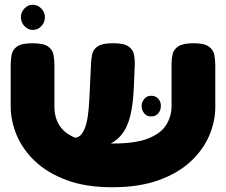

<svg xmlns="http://www.w3.org/2000/svg" viewBox="-20 -768 951 808"><path d="M452 20Q340 20 259 -10.5Q178 -41 126 -91Q74 -141 49.5 -201Q25 -261 25 -320V-494Q25 -517 29 -538Q33 -559 52 -572.5Q71 -586 117 -586Q163 -586 182 -572.5Q201 -559 205 -538Q209 -517 209 -493V-320Q209 -269 234 -234.5Q259 -200 313 -182Q367 -164 454 -164Q552 -164 605.5 -186Q659 -208 680.5 -244Q702 -280 702 -321V-499Q702 -521 706.5 -540.5Q711 -560 730.5 -573Q750 -586 794 -586Q840 -586 859 -572Q878 -558 882 -537Q886 -516 886 -493V-318Q886 -258 861 -198.5Q836 -139 783.5 -89.5Q731 -40 648.5 -10Q566 20 452 20ZM248 -139 244 -188H292Q307 -188 318 -198Q329 -208 337 -228.5Q345 -249 349.5 -279.5Q354 -310 356 -350L363 -500Q364 -522 368.5 -541.5Q373 -561 392 -573.5Q411 -586 456 -586Q502 -586 521 -572.5Q540 -559 544 -537.5Q548 -516 547 -492L543 -396Q540 -328 528 -279.5Q516 -231 490.5 -200Q465 -169 422.5 -154Q380 -139 316 -139ZM616 -278Q598 -278 587 -291Q576 -304 576 -323Q576 -338 587 -351.5Q598 -365 616 -365Q635 -365 646 -352.5Q657 -340 657 -323Q657 -304 646 -291Q635 -278 616 -278ZM118 -642Q98 -642 83 -658Q68 -674 68 -696Q68 -717 83 -732.5Q98 -748 118 -748Q138 -748 153.5 -732.5Q169 -717 169 -696Q169 -674 154 -658Q139 -642 118 -642Z"/></svg>

Font: Fredoka Expanded
Style: Bold
Weight: 700
Width: 7
Designer: Ben Nathan
Foundry: Milena B. Brandão, Ben Nathan
Version: Version 2.001